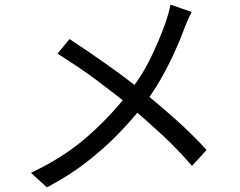

<svg xmlns="http://www.w3.org/2000/svg" viewBox="-20 -780 1040 831"><path d="M810 -728Q802 -715 792.5 -693Q783 -671 777 -655Q759 -605 732.5 -547.5Q706 -490 672.5 -432Q639 -374 598 -321Q550 -260 489.5 -198Q429 -136 353.5 -77.5Q278 -19 183 31L114 -32Q254 -98 354.5 -185.5Q455 -273 531 -371Q594 -450 633 -531Q672 -612 698 -686Q703 -701 709 -722.5Q715 -744 718 -760ZM281 -611Q318 -587 361 -557.5Q404 -528 447 -497.5Q490 -467 528.5 -438Q567 -409 595 -386Q671 -325 743 -260.5Q815 -196 874 -131L811 -62Q748 -135 681.5 -196.5Q615 -258 540 -322Q513 -345 477 -373Q441 -401 399.5 -432Q358 -463 314 -492.5Q270 -522 229 -548Z"/></svg>

Font: Noto Sans HK
Style: Regular
Weight: 400
Designer: Ryoko NISHIZUKA 西塚涼子 (kana, bopomofo & ideographs); Paul D. Hunt (Latin, Greek & Cyrillic); Sandoll Communications 산돌커뮤니
Foundry: Adobe
Version: Version 2.004-H2;hotconv 1.0.118;makeotfexe 2.5.65603